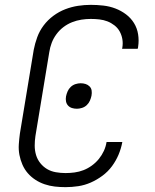

<svg xmlns="http://www.w3.org/2000/svg" viewBox="-20 -763 640 791"><path d="M250 8Q227 8 205.5 5.5Q184 3 163.5 -4Q143 -11 125.5 -22.5Q108 -34 94.5 -49.5Q81 -65 72.5 -84.5Q64 -104 60 -125Q56 -146 57.5 -168.5Q59 -191 62 -213L119 -558Q124 -584 133.5 -610Q143 -636 160 -658.5Q177 -681 200 -698Q223 -715 249 -725Q275 -735 301.5 -739Q328 -743 354 -743Q380 -743 406 -740Q432 -737 455.5 -728Q479 -719 499 -704Q519 -689 532 -668Q545 -647 549 -621.5Q553 -596 549 -570Q549 -568 548.5 -566Q548 -564 547 -562H483Q483 -563 483.5 -564.5Q484 -566 484 -567Q487 -585 484 -602Q481 -619 473 -633.5Q465 -648 451.5 -658.5Q438 -669 422.5 -675Q407 -681 389.5 -683Q372 -685 354 -685Q335 -685 315.5 -682Q296 -679 277 -671.5Q258 -664 241.5 -651.5Q225 -639 212.5 -622Q200 -605 193 -586.5Q186 -568 183 -548L126 -203Q123 -183 123 -163Q123 -143 128.5 -124.5Q134 -106 146 -91Q158 -76 174 -66.5Q190 -57 210 -53.5Q230 -50 250 -50Q268 -50 287 -52.5Q306 -55 324 -62Q342 -69 358.5 -81Q375 -93 387.5 -108.5Q400 -124 408 -141.5Q416 -159 419 -178H484Q479 -151 468.5 -126Q458 -101 441.5 -78.5Q425 -56 402 -39Q379 -22 354 -11Q329 0 302.5 4Q276 8 250 8ZM297 -315Q286 -315 276.5 -318Q267 -321 260.5 -328Q254 -335 252 -345Q250 -355 252 -366Q254 -376 258.5 -386.5Q263 -397 271.5 -405Q280 -413 291 -416.5Q302 -420 312 -420Q323 -420 332.5 -417Q342 -414 349 -407Q356 -400 357.5 -390Q359 -380 357 -369Q355 -359 350.5 -348.5Q346 -338 337.5 -330Q329 -322 318 -318.5Q307 -315 297 -315Z"/></svg>

Font: Iosevka Curly LtExObl
Style: Regular
Weight: 300
Width: 7
Italic angle: -9°
Monospace: yes
Designer: Belleve Invis
Foundry: Belleve Invis
Version: Version 11.1.0; ttfautohint (v1.8.3)